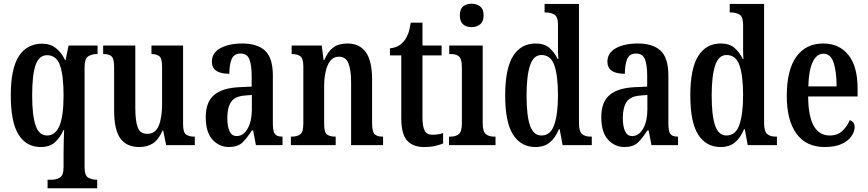

<svg xmlns="http://www.w3.org/2000/svg" viewBox="-20 -781 4669 1033"><path d="M236 232V186H257Q283 186 302.5 174Q322 162 322 118V42Q322 10 323 -26Q324 -62 325 -82H322Q303 -40 275 -15Q247 10 199 10Q122 10 80 -56.5Q38 -123 38 -268Q38 -412 81.5 -479Q125 -546 208 -546Q251 -546 281.5 -521.5Q312 -497 330 -458H333L349 -536H505V-490H499Q473 -490 454 -477.5Q435 -465 435 -419V120Q435 163 454.5 174.5Q474 186 501 186H503V232ZM233 -52Q279 -52 300.5 -105.5Q322 -159 322 -267Q322 -374 303 -429Q284 -484 233 -484Q190 -484 171.5 -431Q153 -378 153 -267Q153 -160 171.5 -106Q190 -52 233 -52Z M730 10Q660 10 627 -37Q594 -84 594 -187V-421Q594 -465 580.5 -477.5Q567 -490 539 -490H535V-536H708V-200Q708 -130 721 -95.5Q734 -61 773 -61Q816 -61 834 -104.5Q852 -148 852 -220V-421Q852 -467 837 -478.5Q822 -490 798 -490H795V-536H965V-112Q965 -68 981.5 -57Q998 -46 1022 -46H1028V0H874L858 -78H854Q833 -29 802.5 -9.5Q772 10 730 10Z M1211 10Q1160 10 1123.5 -29.5Q1087 -69 1087 -151Q1087 -232 1132 -270Q1177 -308 1268 -312L1334 -315V-373Q1334 -430 1322 -461.5Q1310 -493 1274 -493Q1239 -493 1226.5 -463.5Q1214 -434 1214 -384Q1120 -384 1120 -449Q1120 -497 1166 -522Q1212 -547 1283 -547Q1365 -547 1406.5 -508Q1448 -469 1448 -375V-117Q1448 -76 1458.5 -61Q1469 -46 1497 -46H1500V0H1357L1342 -79H1335Q1309 -38 1284 -14Q1259 10 1211 10ZM1253 -49Q1290 -49 1312.5 -89.5Q1335 -130 1335 -191V-270L1297 -267Q1244 -263 1223.5 -233Q1203 -203 1203 -146Q1203 -101 1215 -75Q1227 -49 1253 -49Z M1545 0V-46H1551Q1578 -46 1595 -58Q1612 -70 1612 -117V-423Q1612 -467 1595.5 -478.5Q1579 -490 1553 -490H1549V-536H1711L1721 -458H1725Q1744 -504 1773 -525.5Q1802 -547 1850 -547Q1914 -547 1948 -500.5Q1982 -454 1982 -352V-117Q1982 -71 1996 -58.5Q2010 -46 2037 -46H2041V0H1869V-340Q1869 -403 1855 -439.5Q1841 -476 1804 -476Q1774 -476 1756.5 -453Q1739 -430 1731.5 -393.5Q1724 -357 1724 -316V-112Q1724 -69 1739.5 -57.5Q1755 -46 1782 -46H1786V0Z M2261 10Q2202 10 2170.5 -24.5Q2139 -59 2139 -146V-483H2078V-521Q2106 -524 2124.5 -535Q2143 -546 2155 -562Q2167 -577 2175.5 -598.5Q2184 -620 2190 -659H2253V-536H2356V-483H2253V-151Q2253 -101 2264.5 -78.5Q2276 -56 2306 -56Q2337 -56 2364 -65V-9Q2350 -3 2324 3.5Q2298 10 2261 10Z M2517 -635Q2489 -635 2471.5 -650Q2454 -665 2454 -698Q2454 -732 2471.5 -746.5Q2489 -761 2517 -761Q2544 -761 2563 -746.5Q2582 -732 2582 -698Q2582 -665 2563 -650Q2544 -635 2517 -635ZM2396 0V-46H2405Q2432 -46 2448.5 -59.5Q2465 -73 2465 -117V-421Q2465 -463 2450 -476.5Q2435 -490 2409 -490H2397V-536H2577V-119Q2577 -74 2593.5 -60Q2610 -46 2637 -46H2646V0Z M2861 10Q2783 10 2740.5 -56.5Q2698 -123 2698 -267Q2698 -412 2740.5 -479.5Q2783 -547 2862 -547Q2908 -547 2935.5 -523.5Q2963 -500 2980 -464H2984Q2982 -487 2982 -515Q2982 -543 2982 -572V-648Q2982 -691 2962.5 -702.5Q2943 -714 2917 -714H2910V-760H3095V-120Q3095 -75 3111 -60.5Q3127 -46 3156 -46H3164V0H3007L2991 -86H2987Q2969 -41 2939 -15.5Q2909 10 2861 10ZM2893 -52Q2942 -52 2962 -109.5Q2982 -167 2982 -268Q2982 -372 2963 -428.5Q2944 -485 2893 -485Q2850 -485 2831.5 -428.5Q2813 -372 2813 -267Q2813 -159 2831.5 -105.5Q2850 -52 2893 -52Z M3339 10Q3288 10 3251.5 -29.5Q3215 -69 3215 -151Q3215 -232 3260 -270Q3305 -308 3396 -312L3462 -315V-373Q3462 -430 3450 -461.5Q3438 -493 3402 -493Q3367 -493 3354.5 -463.5Q3342 -434 3342 -384Q3248 -384 3248 -449Q3248 -497 3294 -522Q3340 -547 3411 -547Q3493 -547 3534.5 -508Q3576 -469 3576 -375V-117Q3576 -76 3586.5 -61Q3597 -46 3625 -46H3628V0H3485L3470 -79H3463Q3437 -38 3412 -14Q3387 10 3339 10ZM3381 -49Q3418 -49 3440.5 -89.5Q3463 -130 3463 -191V-270L3425 -267Q3372 -263 3351.5 -233Q3331 -203 3331 -146Q3331 -101 3343 -75Q3355 -49 3381 -49Z M3857 10Q3779 10 3736.5 -56.5Q3694 -123 3694 -267Q3694 -412 3736.5 -479.5Q3779 -547 3858 -547Q3904 -547 3931.5 -523.5Q3959 -500 3976 -464H3980Q3978 -487 3978 -515Q3978 -543 3978 -572V-648Q3978 -691 3958.5 -702.5Q3939 -714 3913 -714H3906V-760H4091V-120Q4091 -75 4107 -60.5Q4123 -46 4152 -46H4160V0H4003L3987 -86H3983Q3965 -41 3935 -15.5Q3905 10 3857 10ZM3889 -52Q3938 -52 3958 -109.5Q3978 -167 3978 -268Q3978 -372 3959 -428.5Q3940 -485 3889 -485Q3846 -485 3827.5 -428.5Q3809 -372 3809 -267Q3809 -159 3827.5 -105.5Q3846 -52 3889 -52Z M4417 10Q4317 10 4265 -62Q4213 -134 4213 -264Q4213 -405 4264.5 -476Q4316 -547 4409 -547Q4495 -547 4544.5 -485.5Q4594 -424 4594 -305V-262H4328Q4329 -154 4358.5 -103Q4388 -52 4444 -52Q4486 -52 4512 -76.5Q4538 -101 4552 -135Q4563 -131 4570.5 -122Q4578 -113 4578 -97Q4578 -74 4561.5 -49Q4545 -24 4509.5 -7Q4474 10 4417 10ZM4481 -316Q4481 -396 4465 -444Q4449 -492 4411 -492Q4373 -492 4352 -446.5Q4331 -401 4329 -316Z"/></svg>

Font: Noto Serif Bengali ExtraCondensed SemiBold
Style: Regular
Weight: 600
Width: 2
Designer: Juan Bruce, Universal Thirst, Indian Type Foundry and the Monotype Design Team.
Foundry: Monotype Imaging Inc.
Version: Version 2.003; ttfautohint (v1.8.4.7-5d5b)